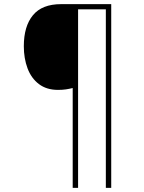

<svg xmlns="http://www.w3.org/2000/svg" viewBox="-20 -780 695 927"><path d="M517 127H491V-735H357V127H331V-355Q315 -351 298.5 -348.5Q282 -346 260 -346Q205 -346 168 -374Q131 -402 113 -450Q95 -498 95 -557Q95 -653 139 -706.5Q183 -760 275 -760H517Z"/></svg>

Font: Noto Sans Cherokee Thin
Style: Regular
Weight: 100
Designer: Monotype Design Team
Foundry: Monotype Imaging Inc.
Version: Version 2.001; ttfautohint (v1.8.4.7-5d5b)